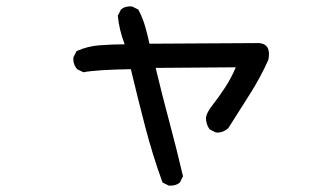

<svg xmlns="http://www.w3.org/2000/svg" viewBox="-20 -574 1040 604"><path d="M510.7 9.8 491.2 0Q460 -85.9 436.5 -176.3Q413.1 -266.6 391.6 -356.4Q282.2 -354.5 242.2 -346.7L222.7 -356.4Q209 -372.1 210.9 -393.6L220.7 -413.1Q254.9 -428.7 293.9 -431.6Q333 -434.6 372.1 -434.6Q354.5 -481.4 350.6 -524.4L360.4 -543.9Q374 -555.7 395.5 -553.7L415 -543.9Q428.7 -518.6 436.5 -491.2Q444.3 -463.9 450.2 -436.5L794.9 -438.5Q834 -435.5 824.2 -385.7Q798.8 -329.1 765.1 -276.4Q731.4 -223.6 698.2 -170.9Q680.7 -155.3 659.2 -157.2L639.6 -167Q627.9 -182.6 627.9 -204.1Q629.9 -219.7 648.4 -243.2Q667 -266.6 687.5 -297.9Q708 -329.1 721.7 -362.3L469.7 -360.4Q491.2 -270.5 513.7 -187Q536.1 -103.5 555.7 -19.5L545.9 0Q532.2 11.7 510.7 9.8Z"/></svg>

Font: JasonHandwriting2
Style: Regular
Weight: 400
Version: Version 1.05.10